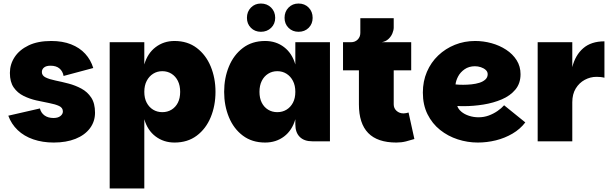

<svg xmlns="http://www.w3.org/2000/svg" viewBox="-20 -800 3456 1087"><path d="M284 7Q221 7 168.5 -11Q116 -29 80 -63.5Q44 -98 27 -145L206 -186Q212 -161 232 -146.5Q252 -132 283 -132Q308 -132 322 -143Q336 -154 336 -169Q336 -190 314.5 -200Q293 -210 258.5 -216.5Q224 -223 186 -231.5Q148 -240 113.5 -257Q79 -274 57.5 -305Q36 -336 36 -387Q36 -436 63 -477Q90 -518 142 -543Q194 -568 270 -568Q334 -568 382.5 -549Q431 -530 462.5 -495.5Q494 -461 508 -415L340 -370Q335 -397 316.5 -412.5Q298 -428 266 -428Q242 -428 229.5 -418Q217 -408 217 -392Q217 -372 238.5 -361.5Q260 -351 294.5 -344Q329 -337 367.5 -327Q406 -317 440.5 -298.5Q475 -280 496.5 -247.5Q518 -215 518 -162Q518 -112 489 -73.5Q460 -35 407.5 -14Q355 7 284 7Z M968 7Q907 7 861 -27.5Q815 -62 797 -125V267H601V-561H797V-435Q815 -498 861 -533Q907 -568 968 -568Q1042 -568 1094 -528.5Q1146 -489 1173 -423.5Q1200 -358 1200 -280Q1200 -202 1173 -136.5Q1146 -71 1094 -32Q1042 7 968 7ZM899 -165Q928 -165 951 -179Q974 -193 987 -218.5Q1000 -244 1000 -280Q1000 -316 987 -342Q974 -368 951 -382.5Q928 -397 899 -397Q870 -397 847 -382.5Q824 -368 810.5 -342Q797 -316 797 -280Q797 -244 810.5 -218.5Q824 -193 847 -179Q870 -165 899 -165Z M1481 7Q1407 7 1355 -32Q1303 -71 1276 -136.5Q1249 -202 1249 -280Q1249 -358 1276 -423.5Q1303 -489 1355 -528.5Q1407 -568 1481 -568Q1543 -568 1588.5 -533Q1634 -498 1652 -435V-561H1848V0H1748Q1702 0 1677 -25Q1652 -50 1652 -96V-125Q1634 -62 1588.5 -27.5Q1543 7 1481 7ZM1550 -165Q1579 -165 1602 -179Q1625 -193 1638.5 -218.5Q1652 -244 1652 -280Q1652 -316 1638.5 -342Q1625 -368 1602 -382.5Q1579 -397 1550 -397Q1521 -397 1498 -382.5Q1475 -368 1462 -342Q1449 -316 1449 -280Q1449 -244 1462 -218.5Q1475 -193 1498 -179Q1521 -165 1550 -165ZM1457 -620Q1423 -620 1400.5 -642.5Q1378 -665 1378 -699Q1378 -734 1400.5 -757Q1423 -780 1457 -780Q1492 -780 1515 -757Q1538 -734 1538 -699Q1538 -665 1515 -642.5Q1492 -620 1457 -620ZM1670 -620Q1636 -620 1613.5 -642.5Q1591 -665 1591 -699Q1591 -734 1613.5 -757Q1636 -780 1670 -780Q1705 -780 1727.5 -757Q1750 -734 1750 -699Q1750 -665 1727.5 -642.5Q1705 -620 1670 -620Z M2224 7Q2117 7 2064.5 -47Q2012 -101 2012 -209V-402H1922V-561H2308V-402H2209V-209Q2209 -187 2225 -172.5Q2241 -158 2265 -158Q2272 -158 2279 -159.5Q2286 -161 2293 -163L2326 -13Q2304 -6 2278.5 0.5Q2253 7 2224 7ZM1967 -515V-561Q1990 -561 2005 -576Q2020 -591 2020 -614V-697H2209V-644Q2209 -629 2201.5 -611Q2194 -593 2179 -579Q2164 -565 2141 -561Z M2685 7Q2627 7 2571.5 -11Q2516 -29 2471.5 -64.5Q2427 -100 2400.5 -153Q2374 -206 2374 -276Q2374 -340 2397 -393.5Q2420 -447 2461 -486Q2502 -525 2555.5 -546.5Q2609 -568 2670 -568Q2717 -568 2762.5 -555.5Q2808 -543 2845.5 -518.5Q2883 -494 2905 -459Q2927 -424 2927 -380Q2927 -328 2898 -293Q2869 -258 2821 -237.5Q2773 -217 2716.5 -208Q2660 -199 2606 -199Q2600 -199 2593.5 -199Q2587 -199 2581 -199.5Q2575 -200 2569 -200Q2574 -183 2591.5 -168Q2609 -153 2635 -144.5Q2661 -136 2689 -136Q2720 -136 2747 -146Q2774 -156 2796.5 -171.5Q2819 -187 2834 -204L2954 -107Q2925 -69 2881.5 -43.5Q2838 -18 2787.5 -5.5Q2737 7 2685 7ZM2602 -320Q2625 -320 2649.5 -322.5Q2674 -325 2694.5 -331.5Q2715 -338 2728 -350Q2741 -362 2741 -380Q2741 -394 2730 -404Q2719 -414 2702.5 -419.5Q2686 -425 2669 -425Q2635 -425 2610.5 -408Q2586 -391 2573.5 -367Q2561 -343 2559 -322Q2566 -321 2578.5 -320.5Q2591 -320 2602 -320Z M3024 0V-561H3220V0ZM3197 -221 3220 -420Q3237 -488 3282 -527Q3327 -566 3402 -566V-360Q3390 -363 3379 -364Q3368 -365 3357 -365Q3322 -365 3290.5 -348Q3259 -331 3239.5 -299Q3220 -267 3220 -221Z"/></svg>

Font: Parkinsans ExtraBold
Style: Regular
Weight: 800
Designer: Red Stone, Indian Type Foundry
Foundry: Indian Type Foundry
Version: Version 1.000